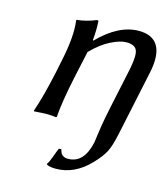

<svg xmlns="http://www.w3.org/2000/svg" viewBox="-100 -518 705 809"><g transform="rotate(15 252.0 -113.0)"><path d="M412.1 -277.8Q423.8 -338.4 413.8 -358.6Q403.8 -378.9 368.2 -378.9Q341.3 -378.9 301.3 -358.9Q261.2 -338.9 220.2 -296.9L194.8 -180.2Q169.9 -63 166 0L163.1 2.9Q147 0 116.2 0L66.9 2.9L65.9 0Q89.8 -68.8 113.8 -180.2L125 -234.9Q148.9 -348.6 139.2 -413.1L141.1 -416Q182.1 -419.9 223.1 -437Q226.1 -437 227.1 -437Q228 -437 229.5 -436Q231 -435.1 231 -433.1Q231 -431.2 231 -426.8Q232.9 -394.5 229 -352.1L231 -349.1Q318.8 -439 407.2 -439Q467.8 -439 490.5 -398.9Q513.2 -358.9 496.6 -280.8L436.5 2Q425.3 56.2 411.6 83Q397.9 109.9 365.2 144Q299.3 212.9 217.8 212.9Q189.5 212.9 177.2 205.1V202.1Q185.1 191.9 194.8 164.3Q204.6 136.7 209 127.9L219.2 127Q223.1 139.2 225.6 144Q228 148.9 235.8 154.1Q243.7 159.2 256.3 159.2Q326.2 159.2 346.7 63Q347.7 59.1 349.6 41.3Q351.6 23.4 357.4 -12.2Q363.3 -47.9 373.5 -96.2Z"/></g></svg>

Font: Linux Biolinum O
Style: Italic
Weight: 400
Italic angle: -12°
Designer: Philipp H. Poll
Foundry: Philipp H. Poll
Version: Version 1.1.3